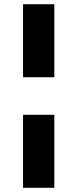

<svg xmlns="http://www.w3.org/2000/svg" viewBox="-20 -684 362 899"><path d="M87.9 -146.5H234.4V195.3H87.9ZM87.9 -322.3V-664.1H234.4V-322.3Z"/></svg>

Font: Agreloy
Style: Medium
Weight: 400
Designer: gluk
Foundry: gluk
Version: Version 0.27